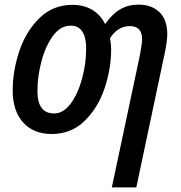

<svg xmlns="http://www.w3.org/2000/svg" viewBox="-20 -571 782 831"><path d="M585 -330Q595 -382 595 -401Q595 -458 542 -458Q489 -458 456 -405Q461 -382 461 -358Q461 -273 432.5 -188.5Q404 -104 346 -47.5Q288 9 204 9Q125 9 80 -41Q35 -91 35 -180Q35 -264 63.5 -349.5Q92 -435 150.5 -492.5Q209 -550 294 -550Q343 -550 379 -528.5Q415 -507 435 -467Q467 -512 501.5 -531.5Q536 -551 580 -551Q636 -551 670 -518.5Q704 -486 704 -422Q704 -394 693 -341L570 240H464ZM353 -363Q353 -408 336.5 -434Q320 -460 286 -460Q242 -460 209.5 -416Q177 -372 159.5 -306Q142 -240 142 -177Q142 -80 214 -80Q254 -80 285.5 -122Q317 -164 335 -230Q353 -296 353 -363Z"/></svg>

Font: Noto Sans UI NarrowMedium
Style: Italic
Weight: 500
Width: 4
Italic angle: -12°
Designer: Monotype Design Team
Foundry: Monotype Imaging Inc.
Version: Version 1.001